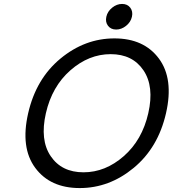

<svg xmlns="http://www.w3.org/2000/svg" viewBox="-20 -935 877 975"><path d="M528.5 -804Q514 -823 520 -850Q526 -877 549.5 -896Q573 -915 600 -915Q627 -915 641.5 -896Q656 -877 650 -850Q644 -823 620.5 -804Q597 -785 570 -785Q543 -785 528.5 -804ZM337.5 -578Q244 -496 213 -360Q182 -224 237.5 -142Q293 -60 404 -60Q515 -60 608.5 -142Q702 -224 733 -360Q764 -496 708.5 -578Q653 -660 542 -660Q431 -660 337.5 -578ZM159 -82.5Q83 -185 123 -360Q163 -535 287 -637.5Q411 -740 561 -740Q711 -740 787 -637.5Q863 -535 823 -360Q783 -185 659 -82.5Q535 20 385 20Q235 20 159 -82.5Z"/></svg>

Font: Miedinger
Style: Italic
Weight: 400
Italic angle: -13°
Version: Version 001.000